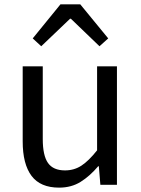

<svg xmlns="http://www.w3.org/2000/svg" viewBox="-20 -847 647 880"><path d="M251 13Q165 13 124.5 -41Q84 -95 84 -199V-543H176V-210Q176 -134 200 -100Q224 -66 278 -66Q320 -66 353.5 -88Q387 -110 425 -158V-543H516V0H440L433 -85H430Q392 -40 349.5 -13.5Q307 13 251 13ZM130 -671 257 -827H348L476 -671L436 -635L305 -761H301L169 -635Z"/></svg>

Font: Gothic Nguyen
Style: Regular
Weight: 400
Designer: MORI Takayuki
Version: Version 1.220;July 21, 2023;FontCreator 14.0.0.2814 64-bit